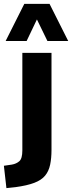

<svg xmlns="http://www.w3.org/2000/svg" viewBox="-58 -775 371 988"><path d="M-25 193 -38 78 3 72Q26 68 41.5 54.5Q57 41 57 -1V-503H207V-3Q207 39 200 72.5Q193 106 174 129Q155 152 118 166Q81 180 22 188ZM-29 -564 67 -755H197L293 -564H186L132 -675L79 -564Z"/></svg>

Font: Nunito Sans 7pt Condensed ExtraBold
Style: Regular
Weight: 800
Width: 3
Designer: Vernon Adams
Foundry: Vernon Adams
Version: Version 3.101;gftools[0.9.27]